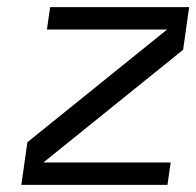

<svg xmlns="http://www.w3.org/2000/svg" viewBox="-20 -520 552 540"><path d="M102 -63H460L451 0H40L57 -120L450 -437H112L121 -500H512L495 -380Z"/></svg>

Font: Fivo Sans Modern
Style: Italic
Weight: 400
Designer: Alexander Slobzheninov
Foundry: Alexander Slobzheninov
Version: 1.0